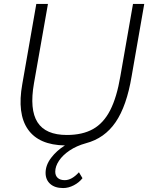

<svg xmlns="http://www.w3.org/2000/svg" viewBox="-20 -730 753 973"><path d="M654 -710H711L647 -343Q622 -193 566 -111Q510 -29 415 -4Q368 9 333 32.5Q298 56 279 84.5Q260 113 260 140Q260 160 272.5 171.5Q285 183 308 183Q344 183 380 143L398 173Q381 195 354 209Q327 223 300 223Q258 223 234.5 202Q211 181 211 146Q211 107 239 70Q267 33 309 7Q177 5 121.5 -74.5Q66 -154 93 -304L164 -710H223L152 -307Q129 -175 170 -110.5Q211 -46 319 -46Q398 -46 451.5 -76Q505 -106 538.5 -171.5Q572 -237 590 -344Z"/></svg>

Font: Livvic Light
Style: Italic
Weight: 300
Italic angle: -10°
Designer: Jacques Le Bailly, Baron von Fonthausen
Version: Version 1.001; ttfautohint (v1.8.2)